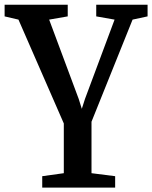

<svg xmlns="http://www.w3.org/2000/svg" viewBox="-24 -572 660 832"><path d="M159 241V191.5L252.5 178.5V-37L56 -487L-4 -501V-551.5H269.5V-501L189 -487L317 -143.5L330.5 -100.5L344.5 -144L472.5 -487L393 -501V-551.5H615.5V-501L550.5 -487L372.5 -44.5V178.5L475 191.5V241Z"/></svg>

Font: Merriweather 28pt SemiBold
Style: Regular
Weight: 600
Version: Version 2.100